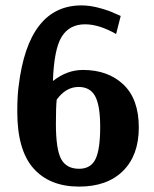

<svg xmlns="http://www.w3.org/2000/svg" viewBox="-20 -680 570 711"><path d="M271 -358Q224 -358 190 -311Q187 -284 187 -222Q187 -127 206.5 -91Q226 -55 273 -55Q316 -55 333.5 -90.5Q351 -126 351 -210Q351 -289 332.5 -323.5Q314 -358 271 -358ZM427 -621 410 -554Q347 -590 295 -590Q237 -590 208.5 -544Q180 -498 176 -380Q228 -421 287 -421Q380 -421 437 -367Q494 -313 494 -208Q494 -105 435.5 -47Q377 11 273 11Q164 11 104 -56.5Q44 -124 44 -266Q44 -326 49 -361Q85 -660 282 -660Q314 -660 350 -650Q386 -640 406 -630Z"/></svg>

Font: ArsenalBold
Style: Bold
Weight: 700
Designer: Andrij Shevchenko
Foundry: Stairsfor.com
Version: Version 1.000